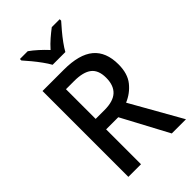

<svg xmlns="http://www.w3.org/2000/svg" viewBox="-277 -1035 1129 1129"><g transform="rotate(-45 288.0 -470.5)"><path d="M263 -714Q391 -714 452 -663Q513 -612 513 -509Q513 -432 476.5 -386.5Q440 -341 385 -318L565 0H447L292 -290H191V0H86V-714ZM259 -624H191V-377H265Q337 -377 371.5 -409Q406 -441 406 -505Q406 -568 370 -596Q334 -624 259 -624ZM237 -781Q225 -803 205.5 -830Q186 -857 164.5 -883Q143 -909 125 -929V-941H190Q214 -924 240 -900.5Q266 -877 290 -851Q315 -879 340 -900.5Q365 -922 390 -941H456V-929Q439 -910 417 -884Q395 -858 375 -830.5Q355 -803 343 -781Z"/></g></svg>

Font: Noto Sans Ethiopic SemiCondensed Medium
Style: Regular
Weight: 500
Width: 4
Designer: Monotype Design Team
Foundry: Monotype Imaging Inc.
Version: Version 2.102; ttfautohint (v1.8.4.7-5d5b)